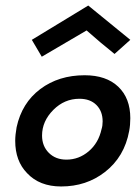

<svg xmlns="http://www.w3.org/2000/svg" viewBox="-20 -668 500 694"><path d="M451 -524 394 -473Q345 -512 293 -558Q258 -538 131 -463L95 -524L299 -648Q339 -616 451 -524ZM447 -195Q430 -101 359 -46Q292 6 201 6Q123 6 78 -42Q35 -86 35 -159Q35 -180 40 -208Q59 -296 125.5 -346Q192 -396 286 -396Q364 -396 407.5 -354.5Q451 -313 451 -241Q451 -216 447 -195ZM347 -201Q351 -213 351 -229Q351 -266 328.5 -288.5Q306 -311 267 -311Q213 -311 173 -271Q132 -230 132 -178Q132 -140 156.5 -115.5Q181 -91 220 -91Q265 -91 300.5 -121Q336 -151 347 -201Z"/></svg>

Font: GFS Neohellenic Rg
Style: Bold Italic
Weight: 700
Italic angle: -12°
Designer: Designed by Takis Katsoulidis and George D. Matthiopoulos.
Foundry: Designed by Takis Katsoulidis and George D. Matthiopoulos.
Version: Version 1.0